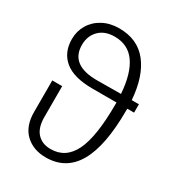

<svg xmlns="http://www.w3.org/2000/svg" viewBox="-180 -853 892 974"><g transform="rotate(30 266.0 -366.0)"><path d="M511 -410H471V-401Q471 -193 412.5 -91Q354 11 236 11Q162 11 116 -33Q70 -77 70 -159V-344H128V-163Q128 -101 157 -69.5Q186 -38 236 -38Q324 -38 366 -124Q408 -210 408 -401V-410H268Q157 -410 104 -454Q51 -498 51 -576Q51 -622 73.5 -660Q96 -698 137.5 -720.5Q179 -743 233 -743Q341 -743 400 -668Q459 -593 469 -459H511ZM406 -459Q398 -574 355.5 -634.5Q313 -695 234 -695Q176 -695 143 -661.5Q110 -628 110 -576Q110 -457 268 -458Z"/></g></svg>

Font: Fira Sans Light
Style: Regular
Weight: 300
Designer: bBox Type GmbH & Carrois Corporate GbR & Edenspiekermann AG
Foundry: bBox Type GmbH & Carrois Corporate GbR & Edenspiekermann AG
Version: Version 4.301